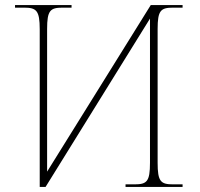

<svg xmlns="http://www.w3.org/2000/svg" viewBox="-20 -734 784 754"><path d="M136 -619V0H159L569 -661V-95C569 -21 557 -10 508 -10H473V0H697V-10H660C611 -10 599 -21 599 -95V-620C599 -693 611 -704 660 -704H697V-714H572L165 -60V-620C165 -693 177 -704 226 -704H261V-714H39V-704H74C123 -704 136 -693 136 -619Z"/></svg>

Font: Noto Serif Display ExtraLight
Style: Regular
Weight: 200
Designer: Monotype Design Team
Foundry: Monotype Imaging Inc.
Version: Version 2.009